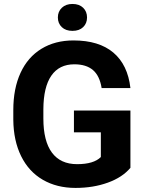

<svg xmlns="http://www.w3.org/2000/svg" viewBox="-20 -921 721 951"><path d="M626 -89.8Q586.4 -42.5 514.2 -16.4Q441.9 9.8 354 9.8Q261.7 9.8 192.1 -30.5Q122.6 -70.8 84.7 -147.5Q46.9 -224.1 45.9 -327.6V-376Q45.9 -482.4 81.8 -560.3Q117.7 -638.2 185.3 -679.4Q252.9 -720.7 343.8 -720.7Q470.2 -720.7 541.5 -660.4Q612.8 -600.1 626 -484.9H483.4Q473.6 -545.9 440.2 -574.2Q406.7 -602.5 348.1 -602.5Q273.4 -602.5 234.4 -546.4Q195.3 -490.2 194.8 -379.4V-334Q194.8 -222.2 237.3 -165Q279.8 -107.9 361.8 -107.9Q444.3 -107.9 479.5 -143.1V-265.6H346.2V-373.5H626ZM338.9 -901.4Q372.6 -901.4 391.8 -882.6Q411.1 -863.8 411.1 -834.5Q411.1 -805.2 391.8 -786.6Q372.6 -768.1 338.9 -768.1Q305.7 -768.1 286.1 -786.6Q266.6 -805.2 266.6 -834.5Q266.6 -863.8 286.4 -882.6Q306.2 -901.4 338.9 -901.4Z"/></svg>

Font: RobotoInd
Style: Bold
Weight: 700
Designer: Google
Version: Version 2.001150; 2014